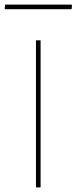

<svg xmlns="http://www.w3.org/2000/svg" viewBox="-46 -812 332 832"><path d="M109.9 0V-637.2H129.9V0ZM264.2 -772H-22.9L-25.9 -774.9L-23.9 -792H263.2L266.1 -789.1Z"/></svg>

Font: Datalegreya
Style: Dot
Weight: 700
Designer: Figs Lab
Foundry: Figs Lab
Version: Version 1.002;PS 001.002;hotconv 1.0.70;makeotf.lib2.5.58329